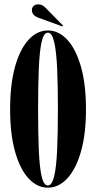

<svg xmlns="http://www.w3.org/2000/svg" viewBox="-20 -851 441 882"><path d="M200 11Q150 11 110.8 -31.8Q71.5 -74.5 49 -155Q26.5 -235.5 26.5 -349Q26.5 -463 49 -544Q71.5 -625 110.8 -668Q150 -711 200 -711Q250 -711 289.5 -668Q329 -625 352 -544Q375 -463 375 -349Q375 -235.5 352 -155Q329 -74.5 289.5 -31.8Q250 11 200 11ZM200 1Q219 1 229 -41.8Q239 -84.5 242.5 -163.2Q246 -242 246 -349Q246 -456.5 242.5 -535.5Q239 -614.5 229 -657.8Q219 -701 200 -701Q180.5 -701 171 -657.8Q161.5 -614.5 158.2 -535.5Q155 -456.5 155 -349Q155 -242 158.2 -163.2Q161.5 -84.5 171 -41.8Q180.5 1 200 1ZM267 -729.5 158 -769Q143.5 -774 135 -782.8Q126.5 -791.5 126.5 -805.5Q126.5 -816 134.5 -823.5Q142.5 -831 155.5 -831Q174 -831 188.5 -816L269.5 -733.5Z"/></svg>

Font: Imbue 100pt
Style: Bold
Weight: 700
Designer: Tyler Finck
Foundry: Etcetera Type Company
Version: Version 1.102; ttfautohint (v1.8.3)